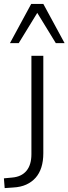

<svg xmlns="http://www.w3.org/2000/svg" viewBox="-77 -771 351 984"><path d="M-53 193 -57 143 -15 139Q33 135 58.5 104.5Q84 74 84 19V-485H145V14Q145 55 135 86.5Q125 118 105.5 140Q86 162 57.5 175Q29 188 -10 190ZM-26 -550 83 -751H145L254 -550H209L114 -705L19 -550Z"/></svg>

Font: Nunito Sans 12pt ExtraLight 12pt Light
Style: Regular
Weight: 300
Version: Version 3.101;gftools[0.9.27]